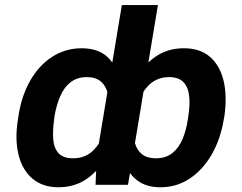

<svg xmlns="http://www.w3.org/2000/svg" viewBox="-20 -748 980 777"><path d="M887.7 -275.4 885.7 -265.6Q872.6 -185.1 836.7 -122.8Q800.8 -60.5 747.8 -25.4Q694.8 9.8 629.9 9.8Q579.6 9.8 546.4 -10.5Q513.2 -30.8 493.9 -67.4Q474.6 -104 467.3 -153.3Q460 -202.6 462.4 -260.7L464.8 -275.9Q487.8 -356.9 522.7 -419.4Q557.6 -481.9 607.4 -517.3Q657.2 -552.7 724.1 -552.7Q789.1 -552.7 829.3 -518.3Q869.6 -483.9 884.8 -421.4Q899.9 -358.9 887.7 -275.4ZM740.2 -265.6 741.7 -275.4Q749.5 -322.8 745.6 -359.1Q741.7 -395.5 722.2 -415.8Q702.6 -436 664.1 -436Q611.8 -436 577.1 -398.2Q542.5 -360.4 527.8 -296.4L519 -241.2Q517.1 -201.2 525.4 -170.9Q533.7 -140.6 554.4 -124Q575.2 -107.4 610.4 -107.4Q651.4 -107.4 677.7 -128.7Q704.1 -149.9 719 -185.8Q733.9 -221.7 740.2 -265.6ZM371.6 -116.7 473.1 -727.5H619.1L498 0H366.7ZM52.7 -265.6 54.2 -275.4Q66.4 -358.9 102.1 -421.4Q137.7 -483.9 191.4 -518.3Q245.1 -552.7 310.5 -552.7Q377 -552.7 414.8 -517.3Q452.6 -481.9 466.8 -419.4Q481 -356.9 477.1 -275.9L473.6 -260.7Q452.1 -183.6 417.5 -122.3Q382.8 -61 333.3 -25.6Q283.7 9.8 216.3 9.8Q152.3 9.8 111.1 -25.4Q69.8 -60.5 54.7 -122.8Q39.6 -185.1 52.7 -265.6ZM200.2 -275.4 199.2 -265.6Q192.9 -221.7 195.3 -185.8Q197.8 -149.9 216.3 -128.7Q234.9 -107.4 275.9 -107.4Q328.1 -107.4 361.8 -143.8Q395.5 -180.2 411.6 -241.2L420.9 -296.4Q424.3 -338.9 416.3 -370.1Q408.2 -401.4 387.5 -418.7Q366.7 -436 331.1 -436Q293 -436 266.4 -415.8Q239.7 -395.5 223.9 -359.1Q208 -322.8 200.2 -275.4Z"/></svg>

Font: Inter 20pt
Style: Bold Italic
Weight: 700
Italic angle: -9.3988°
Version: Version 4.001;git-66647c0bb